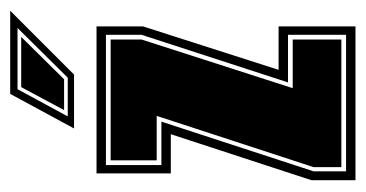

<svg xmlns="http://www.w3.org/2000/svg" viewBox="-186 -514 700 367"><g transform="rotate(-90 163.5 -330.0)"><path d="M3 0V-84L91 -353H16V-495H297V-406L214 -147H297V0ZM20 -18H281V-129H190L281 -409V-477H32V-371H115L20 -80ZM28 -27V-80L126 -380H41V-468H272V-409L179 -120H272V-27ZM168 -660H327L205 -538H102ZM125 -550H199L294 -646H177ZM137 -557 181 -639H277L196 -557Z"/></g></svg>

Font: Alumni Sans Collegiate One
Style: Regular
Weight: 400
Designer: Robert E. Leuschke
Foundry: Robert E. Leuschke
Version: Version 1.100